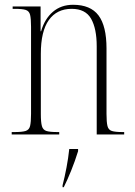

<svg xmlns="http://www.w3.org/2000/svg" viewBox="-20 -563 564 804"><path d="M29 0V-10H41Q72 -10 87 -14.5Q102 -19 106 -35.5Q110 -52 110 -86V-451Q110 -485 106 -501Q102 -517 87.5 -521.5Q73 -526 43 -526H33V-536H150V-432H152Q167 -484 201.5 -513.5Q236 -543 286 -543Q359 -543 392.5 -498.5Q426 -454 426 -360V-86Q426 -52 430 -35.5Q434 -19 448.5 -14.5Q463 -10 493 -10H500V0H385V-369Q385 -443 361.5 -484.5Q338 -526 280 -526Q218 -526 184.5 -479Q151 -432 151 -338V-86Q151 -51 155.5 -35Q160 -19 174.5 -14.5Q189 -10 220 -10H228V0ZM242 213Q251 178 258.5 138.5Q266 99 270 61H307V70Q294 112 278 151.5Q262 191 247 221H242Z"/></svg>

Font: Noto Serif Display Condensed ExtraLight
Style: Regular
Weight: 200
Width: 3
Designer: Monotype Design Team
Foundry: Monotype Imaging Inc.
Version: Version 2.009